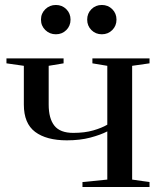

<svg xmlns="http://www.w3.org/2000/svg" viewBox="-20 -753 649 773"><path d="M312 -20 412 -30V-224Q385 -210 343.5 -199Q302 -188 249 -188Q167 -188 121.5 -222Q76 -256 76 -332V-488L6 -498V-518H236V-498L176 -488V-332Q176 -276 199 -247Q222 -218 275 -218Q321 -218 355.5 -228Q390 -238 412 -251V-488L352 -498V-518H582V-498L512 -488V-30L582 -20V0H312ZM145 -674Q145 -699 162.5 -716Q180 -733 205 -733Q230 -733 247 -716Q264 -699 264 -674Q264 -649 247 -632Q230 -615 205 -615Q180 -615 162.5 -632Q145 -649 145 -674ZM331 -674Q331 -699 348 -716Q365 -733 390 -733Q415 -733 432 -716Q449 -699 449 -674Q449 -649 432 -632Q415 -615 390 -615Q365 -615 348 -632Q331 -649 331 -674Z"/></svg>

Font: Prata
Style: Regular
Weight: 400
Designer: Ivan Petrov
Foundry: Cyreal
Version: Version 2.000